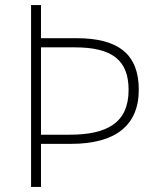

<svg xmlns="http://www.w3.org/2000/svg" viewBox="-20 -734 620 754"><path d="M525 -382C525 -520 446 -584 281 -584H141V-714H102V0H141V-169H258C432 -169 525 -240 525 -382ZM253 -205H141V-548H274C420 -548 485 -498 485 -381C485 -249 397 -205 253 -205Z"/></svg>

Font: Noto Sans Gurmukhi UI ExtraLight
Style: Regular
Weight: 200
Designer: Jelle Bosma - Monotype Design Team
Foundry: Monotype Imaging Inc.
Version: Version 2.004